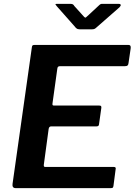

<svg xmlns="http://www.w3.org/2000/svg" viewBox="-20 -975 698 995"><path d="M145 -729Q146 -737 148.5 -739.5Q151 -742 158 -742H647Q660 -742 657 -723L646 -648Q645 -639 641 -635.5Q637 -632 627 -632H292Q285 -632 281.5 -629.5Q278 -627 277 -619L252 -439Q251 -432 253 -430Q255 -428 260 -428H494Q502 -428 504 -424.5Q506 -421 505 -415L493 -330Q492 -320 480 -320H245Q234 -320 232 -306L207 -121Q206 -110 213 -110H568Q576 -110 578.5 -107Q581 -104 579 -96L568 -12Q567 -5 564.5 -2.5Q562 0 553 0H62Q42 0 45 -22L145 -729ZM496 -950Q502 -955 506.5 -955Q511 -955 518 -955H595Q604 -955 605.5 -950Q607 -945 599 -937L478 -831Q474 -827 469 -825Q464 -823 455 -823H394Q383 -823 377 -827.5Q371 -832 367 -838L274 -943Q269 -949 267.5 -952Q266 -955 274 -955H345Q353 -955 357.5 -952.5Q362 -950 365 -944L412 -892Q421 -881 425 -884.5Q429 -888 440 -898Z"/></svg>

Font: Libre Franklin SemiBold
Style: Italic
Weight: 600
Italic angle: -8°
Designer: Pablo Impallari, Rodrigo Fuenzalida, Nhung Nguyen
Foundry: Impallari Type
Version: Version 3.000